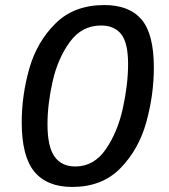

<svg xmlns="http://www.w3.org/2000/svg" viewBox="-20 -730 668 760"><path d="M66 -246Q66 -353 96 -458.5Q126 -564 199.5 -637Q273 -710 393 -710Q492 -710 540.5 -652.5Q589 -595 589 -463Q589 -354 559 -246Q529 -138 456.5 -64Q384 10 266 10Q166 10 116 -50.5Q66 -111 66 -246ZM487 -476Q487 -560 460 -594.5Q433 -629 380 -629Q304 -629 256.5 -564Q209 -499 188.5 -408.5Q168 -318 168 -238Q168 -149 196 -110Q224 -71 278 -71Q352 -71 399 -139.5Q446 -208 466.5 -302.5Q487 -397 487 -476Z"/></svg>

Font: Bitter Pro Medium
Style: Italic
Weight: 500
Italic angle: -9°
Designer: Sol Matas, and Bitter project Authors
Foundry: Sol Matas
Version: Version 1.010